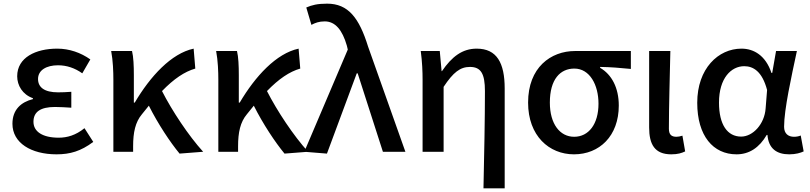

<svg xmlns="http://www.w3.org/2000/svg" viewBox="-20 -830 4427 1050"><path d="M289 14C363 14 422 -3 490 -54L442 -129C394 -90 347 -77 301 -77C213 -77 163 -110 163 -164C163 -218 201 -245 281 -245C309 -245 338 -243 370 -241V-328C344 -326 320 -325 298 -325C222 -325 188 -353 188 -398C188 -447 235 -473 297 -473C345 -473 389 -458 430 -429L474 -505C422 -542 359 -564 293 -564C176 -564 74 -516 74 -413C74 -363 103 -313 160 -293V-288C96 -272 48 -231 48 -153C48 -48 151 14 289 14Z M962 10 1091 0C1011 -88 921 -224 866 -332C931 -399 989 -438 1048 -455L1039 -564C917 -538 802 -413 717 -269H712V-419C712 -469 710 -519 702 -551H588C598 -498 600 -437 600 -394V0H708V-30C708 -106 720 -162 756 -205L794 -252C845 -151 910 -53 962 10Z M1536 10 1665 0C1585 -88 1495 -224 1440 -332C1505 -399 1563 -438 1622 -455L1613 -564C1491 -538 1376 -413 1291 -269H1286V-419C1286 -469 1284 -519 1276 -551H1162C1172 -498 1174 -437 1174 -394V0H1282V-30C1282 -106 1294 -162 1330 -205L1368 -252C1419 -151 1484 -53 1536 10Z M1768 10 1931 -429H1936L2074 0H2197L1993 -575C1944 -733 1884 -810 1769 -810C1715 -810 1685 -802 1655 -789L1683 -694C1704 -705 1724 -713 1756 -713C1813 -713 1852 -667 1877 -580L1882 -559L1644 0Z M2624 200H2740V-346C2740 -486 2697 -564 2587 -564C2508 -564 2451 -520 2397 -441H2395L2385 -551H2281C2289 -492 2291 -437 2291 -394V0H2406V-355C2459 -435 2497 -464 2550 -464C2610 -464 2632 -427 2632 -332C2632 -183 2628 23 2624 200Z M3119 14C3258 14 3364 -86 3364 -253C3364 -350 3325 -423 3262 -459V-464C3322 -463 3369 -459 3430 -453V-551H3125C2992 -551 2868 -461 2868 -269C2868 -87 2983 14 3119 14ZM3120 -82C3042 -82 2987 -152 2987 -269C2987 -397 3044 -455 3121 -455C3205 -455 3253 -366 3253 -263C3253 -151 3199 -82 3120 -82Z M3651 14C3687 14 3708 7 3727 -2L3712 -88C3700 -84 3688 -82 3679 -82C3653 -82 3638 -93 3638 -126C3638 -246 3643 -408 3646 -551H3530V-133C3530 -41 3560 14 3651 14Z M4008 14C4077 14 4132 -22 4173 -92H4177C4183 -18 4227 14 4296 14C4332 14 4358 6 4375 -2L4359 -89C4348 -84 4334 -82 4322 -82C4291 -82 4268 -99 4268 -137C4268 -231 4308 -411 4338 -551H4224L4203 -431H4199C4167 -527 4102 -564 4035 -564C3908 -564 3793 -455 3793 -268C3793 -87 3880 14 4008 14ZM4033 -83C3958 -83 3912 -148 3912 -269C3912 -403 3979 -468 4050 -468C4099 -468 4148 -440 4175 -338L4167 -237C4161 -152 4098 -83 4033 -83Z"/></svg>

Font: Noto Sans CJK HK Medium
Style: Regular
Weight: 500
Designer: Ryoko NISHIZUKA 西塚涼子 (kana, bopomofo & ideographs); Paul D. Hunt (Latin, Greek & Cyrillic); Sandoll Communications 산돌커뮤니
Foundry: Adobe
Version: Version 2.004;hotconv 1.0.118;makeotfexe 2.5.65603